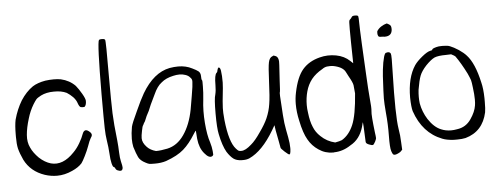

<svg xmlns="http://www.w3.org/2000/svg" viewBox="-48 -792 2466 950"><g transform="rotate(-5 1185.0 -316.5)"><path d="M186.5 -480.5Q209 -483.4 228.5 -483.4Q248 -483.4 263.7 -480.5Q306.6 -470.7 335 -441.4Q348.6 -424.8 363.3 -399.4Q377.9 -374 377.9 -363.3Q377.9 -353.5 376 -346.7Q374 -338.9 368.2 -334Q356.4 -333 349.6 -335Q342.8 -337.9 336.9 -354.5Q332 -371.1 317.4 -386.7Q302.7 -401.4 287.1 -411.1Q260.7 -423.8 223.6 -422.9Q186.5 -422.9 159.2 -409.2Q140.6 -399.4 134.8 -392.6Q128.9 -385.7 119.1 -370.1Q99.6 -337.9 88.9 -300.8Q75.2 -256.8 72.3 -220.7Q69.3 -184.6 83 -157.2Q94.7 -130.9 121.1 -104.5Q148.4 -79.1 178.7 -70.3Q237.3 -54.7 293.9 -114.3Q312.5 -132.8 327.1 -158.2Q341.8 -183.6 347.7 -201.2Q359.4 -233.4 386.7 -206.1Q391.6 -201.2 392.6 -194.3Q392.6 -186.5 385.7 -177.7Q378.9 -167 369.1 -138.7Q361.3 -117.2 348.6 -91.8Q335.9 -66.4 329.1 -57.6Q311.5 -38.1 280.3 -24.4Q242.2 -6.8 204.1 -6.8Q173.8 -6.8 143.6 -16.6Q74.2 -40 43.9 -100.6Q29.3 -131.8 22.5 -158.2Q17.6 -180.7 17.6 -214.8Q17.6 -220.7 17.6 -226.6Q17.6 -273.4 23.4 -300.8Q37.1 -351.6 62.5 -393.6Q88.9 -434.6 123 -458Q147.5 -473.6 186.5 -480.5Z M468.8 -658.2Q472.7 -661.1 481.4 -661.1Q482.4 -661.1 484.4 -661.1Q496.1 -661.1 499 -656.2Q502.9 -652.3 502 -477.5Q502 -342.8 503.9 -291Q505.9 -238.3 515.6 -154.3Q518.6 -125 519.5 -93.8Q520.5 -67.4 524.4 -50.8Q530.3 -26.4 530.3 -19.5Q530.3 -11.7 526.4 -6.8Q523.4 -3.9 517.6 -3.9Q513.7 -3.9 508.8 -5.9Q497.1 -8.8 494.1 -17.6Q490.2 -25.4 487.3 -25.4Q482.4 -25.4 477.5 -44.9Q472.7 -65.4 471.7 -90.8Q469.7 -125 463.9 -161.1Q460 -184.6 459 -220.7Q458 -256.8 458 -387.7Q459 -646.5 468.8 -658.2Z M804.7 -489.3Q827.1 -493.2 847.7 -493.2Q885.7 -493.2 916 -477.5Q936.5 -467.8 946.3 -460Q956.1 -451.2 956.1 -435.5Q956.1 -418 959 -416Q961.9 -414.1 960.9 -383.8Q960.9 -354.5 957 -318.4Q950.2 -264.6 955.1 -203.1Q960 -141.6 972.7 -104.5Q979.5 -82 981.4 -61.5Q982.4 -51.8 982.4 -45.9Q982.4 -43.9 982.4 -43Q981.4 -39.1 976.6 -36.1Q960.9 -27.3 938.5 -54.7Q915 -82 910.2 -127.9Q907.2 -163.1 907.2 -167Q907.2 -172.9 898.4 -158.2Q897.5 -157.2 896.5 -155.3Q867.2 -107.4 835.9 -80.1Q804.7 -52.7 747.1 -32.2Q722.7 -24.4 691.4 -24.4Q670.9 -24.4 664.1 -25.4Q656.2 -27.3 645.5 -33.2Q620.1 -45.9 611.3 -63.5Q602.5 -81.1 591.8 -116.2Q587.9 -134.8 587.9 -156.2Q587.9 -183.6 593.8 -215.8Q597.7 -233.4 624 -289.1Q649.4 -345.7 667 -376Q724.6 -473.6 804.7 -489.3ZM879.9 -448.2Q866.2 -453.1 850.6 -453.1Q835.9 -453.1 819.3 -449.2Q782.2 -441.4 759.8 -421.9Q748 -413.1 738.3 -399.4Q728.5 -385.7 720.7 -368.2Q720.7 -368.2 696.3 -317.4Q692.4 -307.6 683.6 -287.1Q673.8 -267.6 670.9 -262.7Q664.1 -246.1 660.2 -237.3Q653.3 -227.5 650.4 -219.7Q645.5 -214.8 641.6 -191.4Q636.7 -168 636.7 -155.3Q636.7 -132.8 658.2 -110.4Q673.8 -93.8 702.1 -85.9Q725.6 -85.9 758.8 -92.8Q808.6 -103.5 841.8 -151.4Q876 -200.2 890.6 -275.4Q893.6 -293 902.3 -343.8Q911.1 -394.5 911.1 -411.1Q911.1 -412.1 911.1 -413.1Q912.1 -424.8 902.3 -433.6Q894.5 -443.4 879.9 -448.2Z M1316.4 -502.9Q1317.4 -503.9 1322.3 -505.9Q1323.2 -505.9 1331.1 -502.9Q1350.6 -496.1 1346.7 -457Q1344.7 -424.8 1341.8 -377.9Q1339.8 -322.3 1336.9 -319.3Q1335.9 -316.4 1339.8 -259.8Q1342.8 -203.1 1346.7 -168.9Q1351.6 -134.8 1359.4 -96.7Q1365.2 -65.4 1365.2 -43.9Q1365.2 -40 1365.2 -37.1Q1364.3 -21.5 1362.3 -16.6Q1361.3 -11.7 1357.4 -11.7Q1353.5 -11.7 1335 -28.3Q1317.4 -44.9 1317.4 -47.9Q1317.4 -47.9 1311.5 -80.1Q1306.6 -105.5 1300.8 -135.7Q1299.8 -144.5 1296.9 -162.1Q1293 -155.3 1282.2 -136.7Q1224.6 -40 1159.2 -9.8Q1145.5 -3.9 1127.9 -3.9Q1124 -3.9 1119.1 -3.9Q1094.7 -4.9 1080.1 -15.6Q1064.5 -27.3 1048.8 -51.8Q1030.3 -84 1018.6 -141.6Q1011.7 -171.9 1011.7 -245.1Q1011.7 -319.3 1018.6 -338.9Q1023.4 -358.4 1023.4 -384.8Q1023.4 -436.5 1034.2 -445.3Q1039.1 -449.2 1040 -459Q1044.9 -477.5 1052.7 -466.8Q1057.6 -460.9 1059.6 -426.8Q1061.5 -392.6 1058.6 -367.2Q1049.8 -288.1 1049.8 -268.6Q1048.8 -250 1052.7 -209Q1064.5 -98.6 1096.7 -63.5Q1105.5 -53.7 1109.4 -51.8Q1113.3 -49.8 1123 -49.8Q1143.6 -49.8 1172.9 -76.2Q1194.3 -93.8 1220.7 -132.8Q1248 -170.9 1260.7 -200.2Q1275.4 -234.4 1280.3 -268.6Q1286.1 -302.7 1289.1 -379.9Q1292 -452.1 1296.9 -474.6Q1301.8 -498 1316.4 -502.9Z M1724.6 -662.1Q1727.5 -668 1740.2 -668Q1740.2 -668 1741.2 -668Q1754.9 -668 1756.8 -663.1Q1758.8 -657.2 1758.8 -629.9Q1758.8 -608.4 1762.7 -525.4Q1767.6 -438.5 1770.5 -375Q1774.4 -294.9 1778.3 -253.9Q1783.2 -206.1 1781.2 -189.5Q1778.3 -170.9 1789.1 -82Q1792 -62.5 1792 -55.7Q1792 -54.7 1792 -53.7Q1791 -47.9 1786.1 -38.1Q1778.3 -23.4 1774.4 -22.5Q1769.5 -20.5 1754.9 -26.4Q1739.3 -32.2 1739.3 -41Q1735.4 -145.5 1733.4 -137.7Q1732.4 -136.7 1727.5 -115.2Q1710 -55.7 1663.1 -30.3Q1624 -3.9 1581.1 -2.9Q1578.1 -2 1575.2 -2Q1535.2 -2 1502.9 -24.4Q1471.7 -44.9 1453.1 -78.1Q1433.6 -111.3 1420.9 -173.8Q1411.1 -216.8 1411.1 -256.8Q1411.1 -286.1 1417 -313.5Q1432.6 -390.6 1463.9 -426.8Q1495.1 -462.9 1548.8 -476.6Q1588.9 -487.3 1630.9 -479.5Q1671.9 -471.7 1698.2 -446.3Q1703.1 -442.4 1711.9 -433.6Q1711.9 -460 1710 -539.1Q1709 -617.2 1710 -632.8Q1710 -647.5 1714.8 -650.4Q1720.7 -655.3 1724.6 -662.1ZM1649.4 -416Q1632.8 -424.8 1611.3 -428.7Q1603.5 -429.7 1597.7 -429.7Q1587.9 -429.7 1581.1 -428.7Q1568.4 -426.8 1556.6 -418Q1523.4 -399.4 1502.9 -374Q1482.4 -347.7 1473.6 -314.5Q1464.8 -282.2 1464.8 -247.1Q1464.8 -228.5 1467.8 -209Q1472.7 -166 1484.4 -138.7Q1495.1 -110.4 1518.6 -88.9Q1547.9 -60.5 1588.9 -50.8Q1611.3 -54.7 1623 -59.6Q1659.2 -81.1 1679.7 -128.9Q1700.2 -176.8 1708 -284.2Q1705.1 -310.5 1704.1 -325.2Q1702.1 -338.9 1683.6 -371.1Q1677.7 -381.8 1671.9 -393.6Q1666 -406.2 1649.4 -416Z M1879.9 -610.4Q1891.6 -615.2 1893.6 -615.2Q1895.5 -615.2 1905.3 -609.4Q1912.1 -605.5 1914.1 -599.6Q1916 -593.8 1916 -585Q1915 -550.8 1878.9 -550.8Q1874 -550.8 1868.2 -551.8Q1852.5 -551.8 1849.6 -553.7Q1845.7 -556.6 1843.8 -566.4Q1843.8 -570.3 1843.8 -573.2Q1843.8 -576.2 1843.8 -579.1Q1845.7 -585 1853.5 -592.8Q1864.3 -603.5 1879.9 -610.4ZM1873 -466.8Q1875 -471.7 1885.7 -472.7Q1886.7 -472.7 1888.7 -472.7Q1897.5 -472.7 1901.4 -464.8Q1905.3 -458 1902.3 -369.1Q1896.5 -156.2 1907.2 -90.8Q1913.1 -57.6 1914.1 -23.4Q1915 -10.7 1916 13.7Q1914.1 16.6 1905.3 24.4Q1885.7 36.1 1876 35.2Q1876 35.2 1875 35.2Q1870.1 34.2 1868.2 31.2Q1865.2 27.3 1861.3 15.6Q1855.5 -2.9 1856.4 -59.6Q1857.4 -118.2 1851.6 -176.8Q1847.7 -222.7 1847.7 -246.1Q1847.7 -269.5 1852.5 -356.4Q1854.5 -388.7 1860.4 -423.8Q1867.2 -459 1873 -466.8Z M2128.9 -477.5Q2138.7 -480.5 2156.2 -480.5Q2159.2 -480.5 2162.1 -480.5Q2184.6 -480.5 2196.3 -475.6Q2213.9 -468.8 2238.3 -453.1Q2262.7 -436.5 2275.4 -421.9Q2313.5 -380.9 2335 -283.2Q2342.8 -252.9 2343.8 -205.1Q2343.8 -194.3 2343.8 -185.5Q2343.8 -152.3 2340.8 -134.8Q2320.3 -41 2233.4 -16.6Q2215.8 -12.7 2192.4 -12.7Q2183.6 -12.7 2174.8 -12.7Q2139.6 -14.6 2118.2 -23.4Q2022.5 -60.5 1984.4 -171.9Q1978.5 -192.4 1977.5 -239.3Q1977.5 -338.9 2016.6 -397.5Q2029.3 -416 2055.7 -437.5Q2082 -459 2097.7 -461.9Q2107.4 -462.9 2107.4 -466.8Q2107.4 -471.7 2128.9 -477.5ZM2218.8 -422.9Q2211.9 -428.7 2207 -430.7Q2203.1 -432.6 2198.2 -435.5Q2189.5 -435.5 2172.9 -434.6Q2133.8 -434.6 2115.2 -426.8Q2096.7 -418 2071.3 -391.6Q2047.9 -366.2 2039.1 -343.8Q2030.3 -321.3 2022.5 -274.4Q2020.5 -255.9 2020.5 -239.3Q2020.5 -222.7 2022.5 -207Q2030.3 -164.1 2053.7 -127Q2082 -84 2116.2 -70.3Q2138.7 -60.5 2166 -60.5Q2179.7 -60.5 2195.3 -63.5Q2240.2 -69.3 2265.6 -107.4Q2289.1 -141.6 2293.9 -172.9Q2295.9 -184.6 2295.9 -202.1Q2295.9 -227.5 2291 -263.7Q2288.1 -289.1 2285.2 -299.8Q2281.2 -311.5 2271.5 -333Q2245.1 -385.7 2218.8 -422.9Z"/></g></svg>

Font: Yahfie
Style: Heavy
Weight: 600
Designer: Joe Palazzolo
Foundry: jozolo LLC
Version: Version 001.000